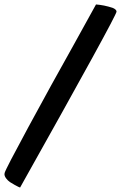

<svg xmlns="http://www.w3.org/2000/svg" viewBox="-116 -809 542 860"><path d="M314 -789Q316 -789 319.5 -788.5Q323 -788 332.5 -787Q342 -786 350.5 -784Q359 -782 369.5 -779.5Q380 -777 388 -774Q396 -771 401 -766.5Q406 -762 406 -757Q406 -739 -26 31Q-29 30 -33.5 28Q-38 26 -50 19.5Q-62 13 -71.5 6.5Q-81 0 -88.5 -10Q-96 -20 -96 -29Q-96 -32 -95 -35Q-91 -51 11 -239.5Q113 -428 214 -608Z"/></svg>

Font: Vervelle
Style: Script
Weight: 400
Monospace: yes
Designer: Nur Solikh
Foundry: Astageni Type
Version: Version 1.0